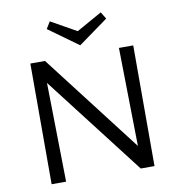

<svg xmlns="http://www.w3.org/2000/svg" viewBox="-92 -947 958 1031"><g transform="rotate(-10 387.0 -431.5)"><path d="M667 -658V0H592L176 -540L185 0H106V-658H186L598 -122L589 -658ZM549 -825 387 -708 225 -825 248 -863 387 -785 526 -863Z"/></g></svg>

Font: Ysabeau Medium
Style: Regular
Weight: 500
Designer: Christian Thalmann (Catharsis Fonts)
Version: Version 0.003